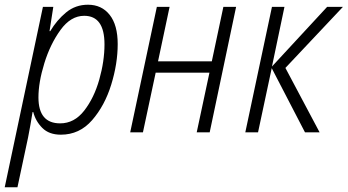

<svg xmlns="http://www.w3.org/2000/svg" viewBox="-52 -561 1474 814"><path d="M111 -148Q111 -212 136 -293Q161 -374 204.5 -434Q248 -494 305 -494Q391 -494 391 -373Q391 -302 369 -224Q347 -146 305 -92Q263 -38 203 -38Q111 -38 111 -148ZM22 233 67 22Q72 -2 77 -31.5Q82 -61 86 -86H89Q99 -47 127.5 -18.5Q156 10 206 10Q285 10 338.5 -51.5Q392 -113 419.5 -202Q447 -291 447 -374Q447 -455 413 -498Q379 -541 321 -541Q268 -541 228.5 -508.5Q189 -476 161 -429H158L174 -532H130L-32 233Z M554 0 608 -253H836L782 0H837L949 -532H895L846 -301H618L667 -532H613L500 0Z M1042 0 1100 -272 1241 0H1303L1158 -273L1402 -532H1335L1101 -279L1154 -532H1101L988 0Z"/></svg>

Font: Noto Sans UI SemiCondensed Light
Style: Italic
Weight: 300
Width: 4
Designer: Monotype Design Team
Foundry: Monotype Imaging Inc.
Version: 1.001